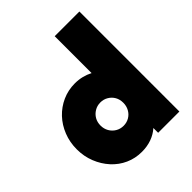

<svg xmlns="http://www.w3.org/2000/svg" viewBox="-191 -782 905 905"><g transform="rotate(-45 262.0 -329.0)"><path d="M229.2 9.7Q185.4 9.7 147.6 -7.3Q109.7 -24.3 81.2 -55.6Q52.8 -86.8 36.5 -127.8Q20.1 -168.8 20.1 -216Q20.1 -263.2 36.5 -304.5Q52.8 -345.8 81.9 -376.7Q111.1 -407.6 150 -425Q188.9 -442.4 233.3 -442.4Q258.3 -442.4 280.9 -436.8Q303.5 -431.2 323.6 -420.8V-666.7H488.2V0H346.5V-31.9Q324.3 -11.8 294.4 -1Q264.6 9.7 229.2 9.7ZM254.9 -138.2Q276.4 -138.2 293.8 -148.6Q311.1 -159 320.8 -176.7Q330.6 -194.4 330.6 -216Q330.6 -238.9 320.8 -255.9Q311.1 -272.9 293.8 -283.3Q276.4 -293.8 254.9 -293.8Q233.3 -293.8 216 -283.3Q198.6 -272.9 188.5 -255.6Q178.5 -238.2 178.5 -216Q178.5 -194.4 188.5 -176.7Q198.6 -159 216 -148.6Q233.3 -138.2 254.9 -138.2Z"/></g></svg>

Font: Afacad Flux Black
Style: Regular
Weight: 900
Designer: Kristian Moeller
Foundry: Dicotype
Version: Version 1.100